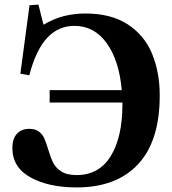

<svg xmlns="http://www.w3.org/2000/svg" viewBox="-20 -809 752 839"><path d="M34 -162Q34 -203 54 -224.5Q74 -246 108 -246Q134 -246 149.5 -234.5Q165 -223 173 -205.5Q181 -188 190 -158Q201 -121 212 -98.5Q223 -76 247.5 -60Q272 -44 315 -44Q413 -44 464 -127Q515 -210 515 -353V-361H197V-415H512Q501 -544 446.5 -620Q392 -696 305 -696Q235 -696 186 -643.5Q137 -591 108 -480L69 -487L109 -786L148 -789L170 -701Q216 -728 260.5 -739Q305 -750 353 -750Q466 -750 539 -702Q612 -654 645 -573Q678 -492 678 -392Q678 -193 583.5 -91.5Q489 10 315 10Q192 10 113 -34Q34 -78 34 -162Z"/></svg>

Font: Minipax
Style: Bold
Weight: 600
Designer: Raphaël Ronot, Igor Stepanchenko (Cyrillic)
Foundry: steppetype
Version: Version 1.002